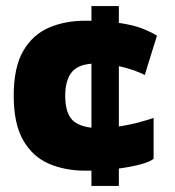

<svg xmlns="http://www.w3.org/2000/svg" viewBox="-20 -550 575 630"><path d="M259 10Q193 10 140 -13Q87 -36 56 -90Q25 -144 25 -236Q25 -329 56 -382.5Q87 -436 140 -459Q193 -482 259 -482Q270 -482 280 -482V-530H370V-475Q417 -468 446.5 -456.5Q476 -445 495 -433L455 -304Q444 -310 421 -318.5Q398 -327 370 -333V-135Q409 -141 441 -150Q473 -159 484 -163V-29Q474 -20 444 -11.5Q414 -3 370 3V60H280V10Q270 10 259 10ZM194 -236Q194 -187 212.5 -162Q231 -137 280 -131V-341Q232 -337 213 -310Q194 -283 194 -236Z"/></svg>

Font: Rowdies
Style: Regular
Weight: 400
Designer: Jaikishan Patel
Version: Version 1.000; ttfautohint (v1.8.3)